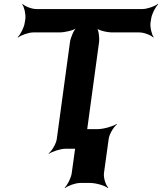

<svg xmlns="http://www.w3.org/2000/svg" viewBox="-20 -757 825 977"><path d="M746 -642 749 -661C752 -685 771 -722 785 -735L783 -737C768 -725 729 -711 705 -711H165C141 -711 106 -725 95 -737L93 -735C103 -722 112 -685 109 -661L106 -642C103 -618 84 -581 70 -568L72 -566C87 -578 125 -592 149 -592H281C311 -592 358 -603 372 -616L371 -618C356 -606 339 -566 336 -542L269 -50C266 -26 244 11 227 24L228 26C246 14 288 0 312 0H360C384 0 422 14 436 26L439 24C426 11 414 -26 417 -50L484 -542C487 -566 482 -606 471 -618L468 -616C478 -603 523 -592 553 -592H689C713 -592 749 -578 760 -566L762 -568C752 -581 743 -618 746 -642ZM509 124 533 -50C536 -74 558 -111 575 -124L573 -126C555 -114 507 -100 477 -100H426C402 -100 366 -114 355 -126L353 -124C363 -111 372 -74 369 -50L345 124C342 148 323 185 309 198L311 200C326 188 364 174 388 174H439C469 174 515 188 529 200L531 198C518 185 506 148 509 124Z"/></svg>

Font: Asimov
Style: EdgeWideIt
Weight: 500
Designer: Google
Version: Version 2.000980: 2014